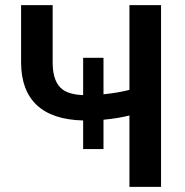

<svg xmlns="http://www.w3.org/2000/svg" viewBox="-20 -731 722 751"><path d="M186 -710.9H62.5V-485.8Q63 -377 124 -319.8Q185.1 -262.7 305.2 -259.8V-147.9H384.8V-262.7Q439.5 -267.6 486.3 -279.3V0H609.9V-710.9H486.3V-379.4Q437.5 -367.2 384.8 -362.3V-504.9H305.2V-358.9Q251.5 -361.3 225.6 -380.4Q187 -408.2 186 -482.4Z"/></svg>

Font: FAU Chimera Medium
Style: Regular
Weight: 500
Version: Version 1.002;hotconv 1.0.117;makeotfexe 2.5.65602